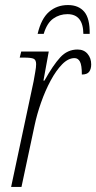

<svg xmlns="http://www.w3.org/2000/svg" viewBox="-20 -740 381 760"><path d="M113 -418Q116 -436 119.5 -455Q123 -474 123 -486Q123 -503 113 -507.5Q103 -512 76 -512H58L64 -536H173L152 -421H156Q190 -482 218.5 -513Q247 -544 287 -544Q312 -544 326.5 -527Q341 -510 341 -485Q341 -467 333 -456Q325 -445 304 -445Q304 -482 296.5 -496Q289 -510 275 -510Q250 -510 226 -485.5Q202 -461 180.5 -421Q159 -381 142.5 -334Q126 -287 117 -244L65 0H24ZM129 -606Q143 -666 174 -693Q205 -720 249 -720Q291 -720 313.5 -693.5Q336 -667 335 -606H310Q309 -684 247 -684Q216 -684 191 -666.5Q166 -649 153 -606Z"/></svg>

Font: Noto Serif ExtraCondensed ExtraLight
Style: Italic
Weight: 200
Width: 2
Italic angle: -12°
Designer: Monotype Design Team
Foundry: Monotype Imaging Inc.
Version: Version 2.014; ttfautohint (v1.8.4.7-5d5b)